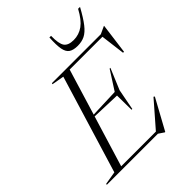

<svg xmlns="http://www.w3.org/2000/svg" viewBox="-305 -1075 1240 1240"><g transform="rotate(-45 315.0 -455.0)"><path d="M463.5 25.5 425.5 0H-41.5L-39.5 -7.5L50 -22.5L254 -692.5L170 -707.5L172.5 -715H619L670 -738.5H672.5L645 -529H636L615 -696H315.5L219.5 -380.5L419 -388L502.5 -518H509.5L449 -373.5L421.5 -230H414.5L413 -361L215.5 -368L109 -19H426L574 -189L581.5 -184L467 25.5ZM469 -812Q517.5 -812 556.8 -840.2Q596 -868.5 631.5 -935H649Q612.5 -868 583.8 -831.5Q555 -795 526.5 -781Q498 -767 461 -767Q422.5 -767 401 -781Q379.5 -795 372.5 -831.2Q365.5 -867.5 369.5 -935H384.5Q383 -864.5 401.2 -838.2Q419.5 -812 469 -812Z"/></g></svg>

Font: Newsreader Display Light
Style: Italic
Weight: 300
Italic angle: -17°
Designer: Hugues Gentile
Foundry: Production Type
Version: Version 1.001